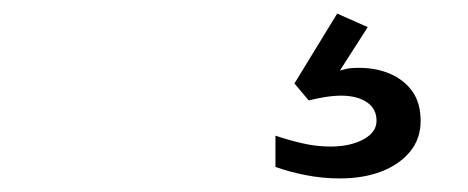

<svg xmlns="http://www.w3.org/2000/svg" viewBox="-20 -42 690 283"><path d="M481 221Q455 221 430 216Q405 211 386 204V158Q407 165 427 169.5Q447 174 467 174Q496 174 515.5 163.5Q535 153 535 136Q535 118 520.5 108.5Q506 99 483 99Q472 99 459.5 101Q447 103 435 106L414 81L477 -22L522 -2L481 62Q491 59 497 58.5Q503 58 509 58Q535 58 555.5 67Q576 76 588 93Q600 110 600 136Q600 163 584 182Q568 201 541.5 211Q515 221 481 221Z"/></svg>

Font: Azeret Mono Thin Light
Style: Regular
Weight: 300
Version: Version 1.002